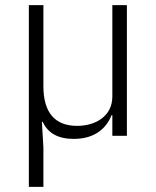

<svg xmlns="http://www.w3.org/2000/svg" viewBox="-20 -532 610 752"><path d="M150 200V45L144 -55H147C168 -10 208 12 269 12C355 12 398 -33 417 -81H420V0H477V-512H420V-154C420 -76 353 -39 282 -39C197 -39 150 -89 150 -194V-512H93V200Z"/></svg>

Font: IBM Plex Thai Looped Light
Style: Regular
Weight: 300
Designer: Mike Abbink, Paul van der Laan, Pieter van Rosmalen, Ben Mitchell, Mark Frömberg
Foundry: Bold Monday
Version: Version 1.0